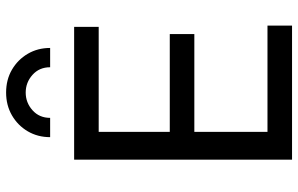

<svg xmlns="http://www.w3.org/2000/svg" viewBox="-197 -798 995 641"><g transform="rotate(-90 300.5 -477.5)"><path d="M87.9 0V-727.5H531.2V-645.5H180.7V-408.2H507.3V-326.2H180.7V-82H535.6V0ZM312 -954.6Q355 -954.6 388.4 -935.1Q421.9 -915.5 441.4 -882.3Q460.9 -849.1 460.9 -807.6H396.5Q396.5 -843.8 371.1 -866.5Q345.7 -889.2 312 -889.2Q278.3 -889.2 252.9 -866.5Q227.5 -843.8 227.5 -807.6H163.1Q163.1 -849.1 182.6 -882.3Q202.1 -915.5 235.8 -935.1Q269.5 -954.6 312 -954.6Z"/></g></svg>

Font: Atlassian Sans
Style: Regular
Weight: 400
Designer: Rasmus Andersson
Foundry: Modifications by Atlassian Pty Ltd, manufactured by rsms
Version: Version 4.001;git-9221beed3